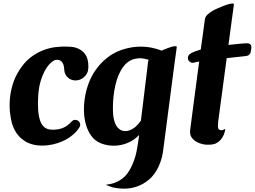

<svg xmlns="http://www.w3.org/2000/svg" viewBox="-20 -835 1482 1117"><path d="M374.5 -563.5Q411.1 -563.5 434.6 -552.5Q458 -541.5 471.7 -524.4Q485.4 -507.3 490 -486.6Q494.6 -465.8 494.1 -446.3Q493.7 -439.9 493.2 -434.3Q492.7 -428.7 491.7 -423.3Q489.3 -414.6 484.9 -406.2Q480.5 -397.9 473.6 -391.1Q462.4 -378.9 449.2 -373.5Q430.7 -365.2 410.2 -367.7Q389.6 -370.1 374 -384.8Q365.2 -393.1 360.1 -403.8Q355 -414.6 354 -426.3Q353.5 -428.7 353.5 -430.7Q353.5 -432.6 353.5 -435.1Q352.5 -447.8 348.6 -459.7Q344.7 -471.7 336.4 -478.5Q329.6 -483.9 323.2 -485.6Q316.9 -487.3 311.5 -487.3Q309.6 -486.8 306.6 -486.8Q294.4 -485.8 278.1 -471.9Q261.7 -458 246.1 -432.4Q230.5 -406.7 218.3 -369.1Q206.1 -331.5 202.6 -282.7Q195.8 -184.6 213.4 -133.3Q231 -82 279.8 -80.6Q300.8 -79.6 317.9 -82.8Q335 -85.9 348.9 -92Q362.8 -98.1 374.3 -107.2Q385.7 -116.2 396.5 -127.4Q397 -128.4 397.9 -129.4Q398.9 -130.4 399.4 -130.6Q399.9 -130.9 400.4 -131.8Q405.8 -135.7 413.1 -137.2Q418.9 -138.7 426.8 -136.2Q438 -132.3 443.4 -122.1Q448.7 -111.8 445.3 -100.6Q444.8 -100.1 444.8 -99.9Q444.8 -99.6 444.3 -99.1Q442.9 -94.7 440.4 -91.8Q425.8 -69.3 405.5 -52Q385.3 -34.7 362.1 -22.2Q338.9 -9.8 313.7 -2Q288.6 5.9 264.2 9.3Q239.7 12.7 217 12Q194.3 11.2 175.8 6.8Q145.5 -0.5 124 -14.4Q102.5 -28.3 87.9 -45.4Q73.2 -62.5 64 -81.1Q54.7 -99.6 49.8 -116.7Q43 -140.6 38.6 -176.5Q34.2 -212.4 37.1 -254.2Q40 -295.9 53 -340.8Q65.9 -385.7 93.3 -428.2Q121.6 -472.7 156.7 -500Q191.9 -527.3 229.2 -542Q266.6 -556.6 304 -561Q341.3 -565.4 374.5 -564V-563.5Z M1008.3 -560.1 995.1 -464.8 930.2 32.7V33.7Q928.7 44.9 927 54.9Q925.3 64.9 922.9 74.7Q918.9 91.8 913.6 106.9Q908.2 122.1 901.9 135.7Q879.9 181.6 847.7 209Q815.4 236.3 779.1 249.3Q742.7 262.2 705.1 262.5Q667.5 262.7 635.3 254.9H634.8Q633.8 254.4 633.3 254.4Q632.8 254.4 631.8 253.9H630.9Q630.4 253.4 630.1 253.4Q629.9 253.4 629.4 252.9Q616.2 249 606.4 244.9Q596.7 240.7 594.7 239.7Q599.1 239.3 603.5 238.8Q607.9 238.3 611.8 237.3Q617.2 236.3 621.8 235.4Q626.5 234.4 630.9 233.4Q643.1 230.5 652.3 226.1Q658.7 223.6 664.1 220.9Q669.4 218.3 674.8 215.3Q705.1 197.3 723.4 170.7Q741.7 144 753.4 114.3Q768.1 80.6 775.9 38.3Q783.7 -3.9 789.1 -46.4Q789.1 -47.4 789.3 -48.1Q789.6 -48.8 789.6 -49.8L788.1 -48.3Q763.2 -22.9 733.9 -8.8Q704.6 5.4 674.6 10Q644.5 14.6 615.5 11Q586.4 7.3 562 -3.4Q531.2 -17.1 511 -44.9Q490.7 -72.8 480.2 -108.9Q469.7 -145 468.5 -186.8Q467.3 -228.5 474.4 -270.8Q481.4 -313 496.6 -352.5Q511.7 -392.1 533.7 -423.8Q556.6 -457 582.5 -481Q608.4 -504.9 635.7 -521Q663.1 -537.1 691.2 -546.1Q719.2 -555.2 746.6 -559.6Q756.8 -561.5 767.3 -562.3Q777.8 -563 787.6 -563.5H793.5H793.9Q830.6 -564 862.5 -557.4Q894.5 -550.8 919.9 -540.5Q933.6 -546.4 948.7 -552.5Q963.9 -558.6 976.8 -562.3Q989.7 -565.9 998.5 -566.4Q1007.3 -566.9 1008.3 -562ZM770.5 -99.1Q785.6 -112.8 799.8 -133.3L840.3 -464.8H839.8Q840.8 -471.2 841.3 -474.6Q841.8 -476.6 841.8 -478Q842.3 -480.5 843.3 -482.7Q844.2 -484.9 845.2 -487.3Q831.5 -491.2 820.8 -493.4Q810.1 -495.6 800 -496.1Q790 -496.6 779.1 -495.1Q768.1 -493.7 753.4 -489.7Q735.8 -483.4 721.7 -472.2Q707.5 -460.9 696.3 -445.6Q685.1 -430.2 676.3 -411.9Q667.5 -393.6 660.6 -373.5Q650.4 -341.3 645 -307.6Q639.6 -273.9 637.9 -243.4Q636.2 -212.9 637.2 -187.7Q638.2 -162.6 641.1 -147.5Q648.4 -111.8 663.3 -94.5Q678.2 -77.1 696.8 -73.5Q715.3 -69.8 734.9 -77.4Q754.4 -85 770.5 -99.1Z M1427.2 -582Q1431.6 -580.6 1435.3 -577.9Q1439 -575.2 1440.7 -570.1Q1442.4 -564.9 1442.1 -556.2Q1441.9 -547.4 1438.5 -533.2V-532.2Q1438 -530.3 1437 -527.3Q1434.1 -520 1428 -515.4Q1421.9 -510.7 1414.6 -509.8L1411.6 -509.3Q1410.2 -508.8 1408.2 -508.8Q1406.7 -508.3 1404.5 -508.3Q1402.3 -508.3 1399.4 -507.8Q1393.1 -506.8 1384.3 -506.1Q1375.5 -505.4 1364.7 -503.9Q1353.5 -502.9 1341.3 -501.5Q1329.1 -500 1315.4 -498.5Q1311.5 -497.6 1307.1 -497.3Q1302.7 -497.1 1298.8 -496.6L1249 -125Q1246.6 -99.1 1249.5 -89.1Q1252.4 -79.1 1265.1 -77.6Q1273.4 -77.1 1280 -80.1Q1286.6 -83 1288.1 -84L1291 -85.4Q1290 -81.5 1289.6 -77.9Q1289.1 -74.2 1288.1 -70.8Q1282.7 -47.9 1269.3 -28.8Q1255.9 -9.8 1231.4 1.5Q1212.9 6.8 1200 6.8Q1187 6.8 1180.2 6.8Q1174.3 6.8 1158.2 3.4Q1142.1 0 1125.2 -8.8Q1108.4 -17.6 1096.2 -33.4Q1084 -49.3 1085.9 -74.2Q1086.9 -84 1089.8 -106Q1092.8 -127.9 1096.7 -158.7Q1100.6 -189.5 1105.7 -227.3Q1110.8 -265.1 1116.2 -306.6Q1121.6 -348.1 1127.4 -391.4Q1133.3 -434.6 1138.7 -476.6Q1137.7 -476.6 1136.5 -476.3Q1135.3 -476.1 1134.3 -476.1Q1130.4 -475.1 1127.4 -474.9Q1124.5 -474.6 1121.6 -474.1Q1118.7 -473.1 1116.2 -472.7Q1113.8 -472.2 1111.8 -471.2Q1110.4 -470.7 1109.4 -470.7H1108.4L1107.9 -470.2Q1096.7 -467.8 1086.7 -473.9Q1076.7 -480 1073.7 -491.2Q1071.3 -500.5 1075.2 -509Q1079.1 -517.6 1086.9 -522.5Q1087.4 -522.5 1087.9 -522.9Q1088.4 -523.4 1088.9 -523.4Q1089.4 -523.4 1090.3 -524.4Q1091.8 -525.4 1094 -526.4Q1096.2 -527.3 1099.1 -529.3Q1106.4 -532.2 1116.7 -536.6Q1121.6 -538.1 1127 -540Q1132.3 -542 1137.7 -543.5Q1140.1 -544.4 1142.8 -545.2Q1145.5 -545.9 1147.9 -546.9Q1151.9 -575.7 1155.5 -601.6Q1159.2 -627.4 1162.1 -648.7Q1165 -669.9 1167 -686Q1168.9 -702.1 1170.4 -711.4Q1171.4 -717.8 1171.9 -721.2Q1172.4 -723.1 1172.4 -724.6Q1174.8 -741.2 1195.3 -757.3Q1215.8 -773.4 1245.1 -786.1Q1259.8 -792.5 1276.9 -799.3Q1293.9 -806.2 1308.6 -810.3Q1323.2 -814.5 1332.5 -814.7Q1341.8 -814.9 1340.8 -808.1L1327.6 -711.9L1309.1 -573.7Q1357.4 -579.1 1388.9 -581.8Q1420.4 -584.5 1427.2 -582Z"/></svg>

Font: Brush Lettering One
Style: Bold Italic
Weight: 400
Italic angle: -7°
Designer: Eben Sorkin
Foundry: Eben Sorkin
Version: Version 1.001